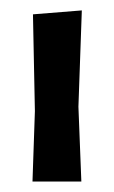

<svg xmlns="http://www.w3.org/2000/svg" viewBox="-20 -347 217 367"><path d="M135.5 0H42.1L46.7 -134.6L43 -319.6L136.4 -327.1L129.9 -143Z"/></svg>

Font: Gurajada
Style: Regular
Weight: 400
Designer: Purushoth Kumar Guthula
Foundry: SiliconAndhra, USA.
Version: Version 1.0.3; ttfautohint (v1.2.42-39fb)